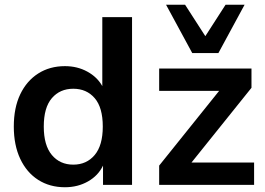

<svg xmlns="http://www.w3.org/2000/svg" viewBox="-20 -777 1114 807"><path d="M253 10Q189 10 140.5 -21Q92 -52 65 -109.5Q38 -167 38 -245Q38 -324 65 -380.5Q92 -437 140.5 -468Q189 -499 253 -499Q305 -499 347 -476Q389 -453 410 -415V-705H535V0H413V-81Q393 -39 350 -14.5Q307 10 253 10ZM288 -85Q344 -85 378 -125.5Q412 -166 412 -245Q412 -325 378 -364.5Q344 -404 288 -404Q232 -404 198 -364.5Q164 -325 164 -245Q164 -166 198 -125.5Q232 -85 288 -85ZM649 0V-81L901 -395H649V-489H1037V-408L785 -94H1048V0ZM788 -554 678 -757H758L843 -625L928 -757H1008L898 -554Z"/></svg>

Font: Nunito Sans
Style: Bold
Weight: 700
Designer: Vernon Adams
Foundry: Vernon Adams
Version: Version 3.101; ttfautohint (v1.8.4.7-5d5b);gftools[0.9.27]